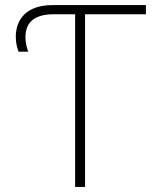

<svg xmlns="http://www.w3.org/2000/svg" viewBox="-20 -734 640 754"><path d="M275 0H314V-678H553V-714H186C86 -714 42 -660 42 -589C42 -565 48 -544 53 -531H91C87 -540 80 -563 80 -588C80 -643 111 -678 191 -678H275Z"/></svg>

Font: Noto Sans Mono ExtraLight
Style: Regular
Weight: 200
Designer: Monotype Design Team
Foundry: Monotype Imaging Inc.
Version: Version 2.014